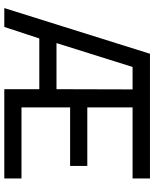

<svg xmlns="http://www.w3.org/2000/svg" viewBox="70 -806 735 916"><g transform="rotate(90 438.0 -347.5)"><path d="M18 0 236 -695H831V-612H492V-396H771V-314H492V-82H831V0H405V-167H163L108 0ZM185 -249H405L406 -612H299Z"/></g></svg>

Font: Cairo Play Medium
Style: Regular
Weight: 500
Version: Version 3.119